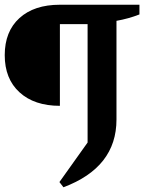

<svg xmlns="http://www.w3.org/2000/svg" viewBox="-29 -672 609 811"><path d="M239 119 222 97 341 -70V-570H224V-225Q116 -225 53.5 -282Q-9 -339 -9 -439Q-9 -539 53 -595.5Q115 -652 224 -652H560V-611Q514 -593 463 -584V-167Q463 35 239 119Z"/></svg>

Font: Piazzolla SemiBold
Style: Regular
Weight: 600
Designer: Juan Pablo del Peral
Foundry: Huerta Tipografica
Version: Version 1.330